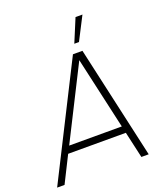

<svg xmlns="http://www.w3.org/2000/svg" viewBox="-169 -1010 977 1121"><g transform="rotate(-20 320.0 -449.5)"><path d="M344 -700H403L560 0H514.5L477.5 -163.5H119L37 0H-9ZM141 -206.5H468L367 -655ZM372.5 -755 432.5 -899H475.5L401.5 -755Z"/></g></svg>

Font: Urbanist ExtraLight
Style: Italic
Weight: 250
Version: Version 1.303